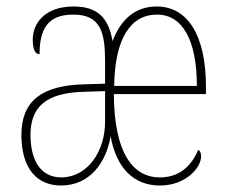

<svg xmlns="http://www.w3.org/2000/svg" viewBox="-20 -562 701 592"><path d="M168 10C255 10 307 -58 321 -142C339 -43 393 10 473 10C554 10 600 -46 600 -79C600 -90 598 -96 591 -100C570 -49 532 -15 473 -15C391 -15 332 -88 331 -272H615V-294C615 -456 557 -542 463 -542C396 -542 352 -501 327 -435C315 -505 283 -542 207 -542C119 -542 81 -491 81 -440C81 -410 88 -395 102 -395C102 -471 126 -517 206 -517C292 -517 304 -460 304 -371V-304L240 -302C108 -299 46 -250 46 -146C46 -40 96 10 168 10ZM587 -297H332C334 -442 382 -517 464 -517C544 -517 587 -436 587 -297ZM169 -15C104 -15 74 -70 74 -146C74 -229 118 -276 239 -279L304 -281V-189C305 -95 249 -15 169 -15Z"/></svg>

Font: Noto Serif Hebrew Condensed Thin
Style: Regular
Weight: 100
Width: 3
Designer: Monotype Design Team
Foundry: Monotype Imaging Inc.
Version: Version 2.004